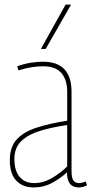

<svg xmlns="http://www.w3.org/2000/svg" viewBox="-20 -810 402 840"><path d="M23 -109Q23 -168 54 -201Q85 -234 141.5 -252Q198 -270 274 -282V-408Q274 -461 248.5 -490.5Q223 -520 169 -520Q146 -520 119 -516Q92 -512 61 -502L55 -520Q86 -531 114.5 -535.5Q143 -540 168 -540Q293 -540 293 -408V-60Q293 -31 301.5 -20Q310 -9 325 -9Q338 -9 355 -16L361 1Q350 6 341 8Q332 10 324 10Q273 10 273 -56Q246 -31 209 -10.5Q172 10 127 10Q79 10 51 -20Q23 -50 23 -109ZM43 -114Q43 -63 66 -36Q89 -9 129 -9Q170 -9 208 -31.5Q246 -54 274 -82V-263Q211 -254 158.5 -238.5Q106 -223 74.5 -194Q43 -165 43 -114ZM159 -596 267 -790H291L180 -596Z"/></svg>

Font: Georama SemiCondensed Thin
Style: Regular
Weight: 100
Width: 4
Designer: Jean-Baptiste Levee
Foundry: Production Type
Version: Version 1.000